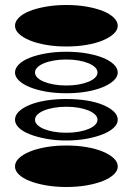

<svg xmlns="http://www.w3.org/2000/svg" viewBox="-20 -751 520 768"><path d="M40 -85Q40 -103 55.5 -118Q71 -133 99 -144.5Q127 -156 164.5 -162.5Q202 -169 245 -169Q289 -169 326.5 -162.5Q364 -156 391.5 -144.5Q419 -133 435 -118Q451 -103 451 -85Q451 -68 435 -53Q419 -38 391.5 -27Q364 -16 326.5 -9.5Q289 -3 245 -3Q202 -3 164.5 -9.5Q127 -16 99 -27Q71 -38 55.5 -53Q40 -68 40 -85ZM40 -272Q40 -290 55.5 -305Q71 -320 99 -331.5Q127 -343 164.5 -349Q202 -355 245 -355Q289 -355 326.5 -349Q364 -343 391.5 -331.5Q419 -320 435 -305Q451 -290 451 -272Q451 -255 435 -240Q419 -225 391.5 -214Q364 -203 326.5 -196Q289 -189 245 -189Q202 -189 164.5 -196Q127 -203 99 -214Q71 -225 55.5 -240Q40 -255 40 -272ZM120 -272Q120 -261 129.5 -251.5Q139 -242 156 -235Q173 -228 196 -224Q219 -220 245 -220Q272 -220 294.5 -224Q317 -228 334 -235Q351 -242 360.5 -251.5Q370 -261 370 -272Q370 -283 360.5 -292.5Q351 -302 334 -309Q317 -316 294.5 -320Q272 -324 245 -324Q219 -324 196 -320Q173 -316 156 -309Q139 -302 129.5 -292.5Q120 -283 120 -272ZM40 -461Q40 -478 55.5 -493.5Q71 -509 99 -520Q127 -531 164.5 -537.5Q202 -544 245 -544Q289 -544 326.5 -537.5Q364 -531 391.5 -520Q419 -509 435 -493.5Q451 -478 451 -461Q451 -444 435 -429Q419 -414 391.5 -402.5Q364 -391 326.5 -384.5Q289 -378 245 -378Q202 -378 164.5 -384.5Q127 -391 99 -402.5Q71 -414 55.5 -429Q40 -444 40 -461ZM120 -461Q120 -450 129.5 -440.5Q139 -431 156 -424Q173 -417 196 -413Q219 -409 245 -409Q272 -409 294.5 -413Q317 -417 334 -424Q351 -431 360.5 -440.5Q370 -450 370 -461Q370 -472 360.5 -481.5Q351 -491 334 -498Q317 -505 294.5 -509Q272 -513 245 -513Q219 -513 196 -509Q173 -505 156 -498Q139 -491 129.5 -481.5Q120 -472 120 -461ZM40 -648Q40 -665 55.5 -680.5Q71 -696 99 -707Q127 -718 164.5 -724.5Q202 -731 245 -731Q289 -731 326.5 -724.5Q364 -718 391.5 -707Q419 -696 435 -680.5Q451 -665 451 -648Q451 -631 435 -616Q419 -601 391.5 -589.5Q364 -578 326.5 -571.5Q289 -565 245 -565Q202 -565 164.5 -571.5Q127 -578 99 -589.5Q71 -601 55.5 -616Q40 -631 40 -648Z"/></svg>

Font: binaryv115
Style: Book
Weight: 400
Designer: Jelle Bosma - Monotype Design Team
Foundry: Monotype Imaging Inc.
Version: Version 2.003